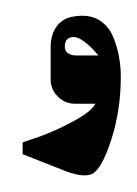

<svg xmlns="http://www.w3.org/2000/svg" viewBox="-20 -133 171 240"><path d="M72.3 -86.7Q77.7 -86.7 85.3 -81Q93 -75.3 98 -69.3L103 -63.7H74.3Q69.7 -63.7 65.3 -66.3Q61 -69 61 -74.7Q61 -86.7 72.3 -86.7ZM95.3 84.3Q107.3 78.3 119.2 41.3Q131 4.3 131 -36.7Q131 -49.7 128.8 -61.7Q126.7 -73.7 121.8 -86Q117 -98.3 107 -105.8Q97 -113.3 83 -113.3Q62.3 -113.3 52.8 -102.5Q43.3 -91.7 43.3 -73.7V-33.7Q43.3 -21.3 52.3 -12.3Q61.3 -3.3 73.7 -3.3H99.3Q94 6.7 71.3 18.8Q48.7 31 28.7 38L8.3 45V59.7L63 81.3Q85 89.3 95.3 84.3Z"/></svg>

Font: Jomhuria
Style: Regular
Weight: 400
Designer: Arabic design by Kourosh Beigpour, Latin design by Eben Sorkin, engineering by Lasse Fister and Khaled Hosney
Version: Version 1.0000